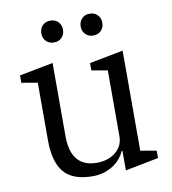

<svg xmlns="http://www.w3.org/2000/svg" viewBox="-82 -791 783 875"><g transform="rotate(-10 309.5 -354.0)"><path d="M278 12Q185 12 144.5 -36.5Q104 -85 104 -183V-451L30 -464V-498L186 -528V-190Q186 -45 307 -45Q329 -45 350.5 -51Q372 -57 389.5 -70Q407 -83 417.5 -102Q428 -121 428 -147V-451L354 -464V-498L510 -528V-65L584 -52V-18L430 12V-78H426Q420 -63 407.5 -47Q395 -31 376.5 -18Q358 -5 333 3.5Q308 12 278 12ZM209 -619Q186 -619 172.5 -633.5Q159 -648 159 -668V-671Q159 -691 172.5 -705.5Q186 -720 209 -720Q232 -720 245.5 -705.5Q259 -691 259 -671V-668Q259 -648 245.5 -633.5Q232 -619 209 -619ZM391 -619Q368 -619 354.5 -633.5Q341 -648 341 -668V-671Q341 -691 354.5 -705.5Q368 -720 391 -720Q414 -720 427.5 -705.5Q441 -691 441 -671V-668Q441 -648 427.5 -633.5Q414 -619 391 -619Z"/></g></svg>

Font: IBM Plex Serif
Style: Regular
Weight: 400
Designer: Mike Abbink, Paul van der Laan, Pieter van Rosmalen
Foundry: Bold Monday
Version: Version 3.001